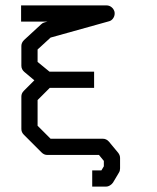

<svg xmlns="http://www.w3.org/2000/svg" viewBox="-20 -623 580 710"><path d="M328 -298H164L119 -253V-158L167 -110H360Q373.5 -110 383 -99L417 -58Q424 -49 424 -39V0Q424 8.5 420 15L398 52Q394.5 57.5 387.2 62.2Q380 67 372 67H321V7H355L364 -8V-28L346 -50H155Q143 -50 134 -59L68 -125Q59 -134 59 -146V-266Q59 -278 68 -287L107 -326L70 -357Q59 -366.5 59 -380V-453Q59 -465 69 -475L132 -533Q137.5 -538.5 144 -540L155 -543H58V-603H374Q384 -603 392 -596.8Q400 -590.5 403 -581Q404 -578 404 -573Q404 -563 397.8 -554.5Q391.5 -546 382 -544L167 -484L119 -440V-394L163 -358H328V-342Z"/></svg>

Font: 3270 Nerd Font
Style: Regular
Weight: 400
Monospace: yes
Version: Version 3.0.1;Nerd Fonts 3.3.0